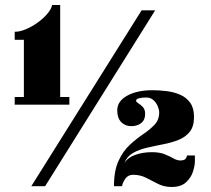

<svg xmlns="http://www.w3.org/2000/svg" viewBox="-20 -741 838 764"><path d="M38.5 -324.5V-355H75V-582.5H38.5V-614.5Q59 -614.5 83.2 -624.8Q107.5 -635 130 -651.2Q152.5 -667.5 168.2 -686Q184 -704.5 187.5 -721H219.5V-355H256V-324.5ZM104.5 0 543.5 -700H597.5L159.5 0ZM663 3Q633 3 609 -9.2Q585 -21.5 561.5 -33.5Q538 -45.5 510 -45.5Q489.5 -45.5 478.8 -30Q468 -14.5 465.5 0H433.5Q433.5 -62 451.8 -101.2Q470 -140.5 496.8 -165Q523.5 -189.5 550.2 -207.5Q577 -225.5 595.2 -245Q613.5 -264.5 613.5 -293.5Q613.5 -303.5 608 -317.5Q602.5 -331.5 591 -342.2Q579.5 -353 562 -353Q545 -353 533.2 -350Q521.5 -347 521.5 -340Q521.5 -335.5 530.5 -330Q539.5 -324.5 548.5 -315Q557.5 -305.5 557.5 -288Q557.5 -263.5 541.8 -251.2Q526 -239 502.5 -239Q478 -239 462.2 -255.2Q446.5 -271.5 446.5 -301.5Q446.5 -338.5 486 -360.2Q525.5 -382 586 -382Q613.5 -382 642.5 -378.5Q671.5 -375 696.5 -364.2Q721.5 -353.5 736.8 -332.2Q752 -311 752 -275.5Q752 -237.5 734.8 -216.2Q717.5 -195 689.5 -184Q661.5 -173 628.8 -166.8Q596 -160.5 564.8 -153.2Q533.5 -146 509.5 -132.5Q485.5 -119 475 -92.5Q489.5 -115 519.5 -125.2Q549.5 -135.5 584.5 -135.5Q615.5 -135.5 635.5 -127.2Q655.5 -119 670 -110.8Q684.5 -102.5 697 -102.5Q714.5 -102.5 719.2 -110Q724 -117.5 724 -122.5H755.5V-99Q755.5 -82.5 748 -58.5Q740.5 -34.5 720.5 -15.8Q700.5 3 663 3Z"/></svg>

Font: Imbue 10pt Black
Style: Regular
Weight: 900
Designer: Tyler Finck
Foundry: Etcetera Type Company
Version: Version 1.102; ttfautohint (v1.8.3)